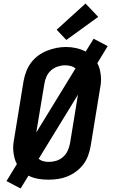

<svg xmlns="http://www.w3.org/2000/svg" viewBox="-20 -1013 640 1091"><path d="M97 58 17 16 76 -81Q67 -97 62.5 -115Q58 -133 56 -151.5Q54 -170 55.5 -189.5Q57 -209 61 -228L114 -553Q119 -580 129 -606.5Q139 -633 156 -656Q173 -679 196.5 -696.5Q220 -714 246.5 -724.5Q273 -735 300 -740.5Q327 -746 355 -746Q385 -746 413.5 -739.5Q442 -733 467 -720L512 -793L592 -751L533 -654Q542 -638 546.5 -620Q551 -602 553 -583.5Q555 -565 553.5 -545.5Q552 -526 548 -507L495 -182Q490 -155 480.5 -128.5Q471 -102 453.5 -79Q436 -56 412.5 -38.5Q389 -21 363 -10.5Q337 0 309.5 4Q282 8 255 8Q225 8 196 3Q167 -2 142 -15ZM186 -260 409 -624Q397 -634 381.5 -638Q366 -642 350 -642Q329 -642 308 -635Q287 -628 270 -613Q253 -598 244 -577.5Q235 -557 232 -536ZM257 -93Q279 -93 300 -99.5Q321 -106 338 -121Q355 -136 364.5 -156.5Q374 -177 378 -199L423 -475L200 -111Q211 -101 226 -97Q241 -93 257 -93ZM357 -786 302 -844 466 -993 538 -917Z"/></svg>

Font: Iosevka Curly Slab ExObl
Style: Bold
Weight: 700
Width: 7
Italic angle: -9°
Monospace: yes
Designer: Belleve Invis
Foundry: Belleve Invis
Version: Version 11.0.0; ttfautohint (v1.8.3)